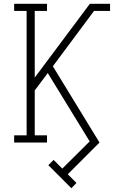

<svg xmlns="http://www.w3.org/2000/svg" viewBox="-20 -755 640 1017"><path d="M358 242 236 120 264 92 310 138 455 -6 233 -368 164 -276V-38H229V0H55V-38H121V-697H55V-735H229V-697H164V-344L456 -735H563V-697H478L260 -404L507 0L339 168L385 214Z"/></svg>

Font: Iosevka Etoile Extralight
Style: Regular
Weight: 200
Designer: Belleve Invis
Foundry: Belleve Invis
Version: Version 22.1.2; ttfautohint (v1.8.4)